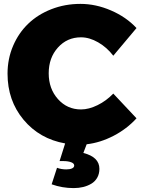

<svg xmlns="http://www.w3.org/2000/svg" viewBox="-20 -734 730 993"><path d="M398.9 -168Q439.5 -168 484.6 -190.2Q529.8 -212.4 565.9 -250L686 -122.1Q636.2 -67.4 567.6 -31.7Q499 3.9 428.2 12.2L411.1 57.1Q494.1 78.1 494.1 139.2Q494.1 165 482.9 184.8Q471.7 204.6 452.4 216.1Q433.1 227.5 410.2 233.2Q387.2 238.8 360.8 238.8Q301.8 238.8 247.1 219.2L274.9 133.8Q296.4 142.1 323.2 142.1Q341.3 142.1 352.5 137Q363.8 131.8 363.8 122.1Q363.8 110.8 347.7 105Q331.5 99.1 308.1 99.1H288.1L316.9 7.8Q184.6 -15.6 101.8 -114.7Q19 -213.9 19 -353Q19 -429.7 47.6 -496.6Q76.2 -563.5 126 -611.3Q175.8 -659.2 245.8 -686.5Q315.9 -713.9 396 -713.9Q475.6 -713.9 554.2 -679.9Q632.8 -646 686 -588.9L565.9 -445.8Q532.7 -489.3 487.5 -515.1Q442.4 -541 398.9 -541Q327.1 -541 279.5 -488Q231.9 -435.1 231.9 -355Q231.9 -274.9 279.8 -221.4Q327.6 -168 398.9 -168Z"/></svg>

Font: Montserrat-Arabic ExtraBold
Style: Regular
Weight: 800
Designer: Mohamed Gaber
Foundry: Kief Type Foundry
Version: Version 5.008;PS 005.008;hotconv 1.0.88;makeotf.lib2.5.64775